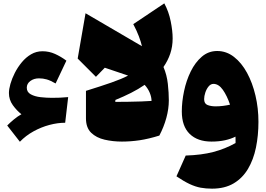

<svg xmlns="http://www.w3.org/2000/svg" viewBox="-20 -840 1598 1155"><path d="M108.9 -152.8Q80.6 -174.8 57.1 -207.5Q33.7 -240.2 33.7 -280.3Q33.7 -303.2 42.7 -335.2Q51.8 -367.2 69.1 -401.4Q86.4 -435.5 111.1 -465.3Q135.7 -495.1 167 -513.4Q198.2 -531.7 235.4 -531.7Q275.4 -531.7 311 -515.6Q346.7 -499.5 379.4 -475.1L314.5 -337.9Q283.2 -356 261 -362.3Q238.8 -368.7 214.4 -368.7Q184.1 -368.7 162.6 -352.8Q141.1 -336.9 141.1 -312.5Q141.1 -285.6 165.3 -272.5Q189.5 -259.3 224.6 -255.4Q259.8 -251.5 292.5 -251.5Q316.9 -251.5 340.3 -252.4Q363.8 -253.4 390.1 -255.9L372.1 -101.6Q326.7 -101.6 277.1 -88.4Q227.5 -75.2 181.2 -49.6Q134.8 -23.9 99.6 12.7L23.4 -85Q39.1 -101.1 62.7 -120.8Q86.4 -140.6 108.9 -152.8Z M750.5 -385.3 610.4 -432.6 557.1 -377.9 447.3 -487.8 494.6 -760.3 834 -562Q827.6 -589.4 814.9 -622.8Q802.2 -656.2 781.7 -694.8L968.3 -819.8Q995.1 -770.5 1006.8 -712.4Q1018.6 -654.3 1018.6 -608.9Q1018.6 -560.1 1004.2 -517.3Q989.7 -474.6 963.4 -437Q983.9 -389.2 989.7 -335.2Q995.6 -281.2 995.6 -236.3Q995.6 -185.5 980.7 -130.9Q965.8 -76.2 938.5 -24.4Q874 -4.4 820.3 3.7Q766.6 11.7 713.4 11.7Q658.7 11.7 609.1 0.2Q559.6 -11.2 528.3 -41.5Q497.1 -71.8 497.1 -128.4V-293.5Q588.4 -321.8 649.9 -343.3Q711.4 -364.7 750.5 -385.3ZM850.1 -329.6Q812.5 -303.7 768.1 -281.2Q723.6 -258.8 674.3 -238.8L673.3 -227.1Q710.4 -227.1 751.5 -227.8Q792.5 -228.5 829.8 -229.7Q867.2 -231 891.6 -232.9Q891.6 -255.4 881.1 -281.2Q870.6 -307.1 850.1 -329.6Z M1255.4 294.9Q1218.8 294.9 1187 289.1Q1155.3 283.2 1120.8 267.1Q1086.4 251 1041.5 220.7L1097.2 95.7Q1192.4 92.8 1263.2 74.2Q1334 55.7 1397 20.5Q1397 11.2 1397 1.7Q1397 -7.8 1396.5 -18.1Q1369.6 -4.4 1333.5 3.7Q1297.4 11.7 1252.4 11.7Q1168.5 11.7 1121.1 -34.4Q1073.7 -80.6 1073.7 -169.4Q1073.7 -228 1087.2 -291.7Q1100.6 -355.5 1127.4 -410.2Q1154.3 -464.8 1194.1 -499Q1233.9 -533.2 1286.6 -533.2Q1341.8 -533.2 1387.5 -497.8Q1433.1 -462.4 1466.1 -401.9Q1499 -341.3 1516.8 -265.1Q1534.7 -189 1534.7 -106.9Q1534.7 -25.4 1519.8 47.4Q1504.9 120.1 1471.9 175.8Q1439 231.4 1385.5 263.2Q1332 294.9 1255.4 294.9ZM1363.8 -210.4Q1345.7 -264.2 1320.6 -299.8Q1295.4 -335.4 1264.2 -335.4Q1247.6 -335.4 1234.9 -320.1Q1222.2 -304.7 1215.1 -283.2Q1208 -261.7 1208 -243.7Q1208 -216.3 1228.5 -208.3Q1249 -200.2 1277.3 -200.2Q1299.3 -200.2 1322.3 -203.1Q1345.2 -206.1 1363.8 -210.4Z"/></svg>

Font: Pinar DS1 Black
Style: Regular
Weight: 900
Designer: Amin Abedi
Version: Version 3.000